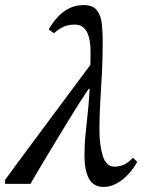

<svg xmlns="http://www.w3.org/2000/svg" viewBox="-47 -725 568 757"><path d="M362 12Q321 12 303.5 -21Q286 -54 286 -111Q286 -152 289.5 -189Q293 -226 298 -270Q303 -314 306.5 -374Q310 -434 310 -522Q310 -572 295 -600Q280 -628 248 -628Q223 -628 204.5 -620Q186 -612 166 -594L145 -609Q161 -637 181 -658.5Q201 -680 226.5 -692.5Q252 -705 283 -705Q319 -705 335 -684.5Q351 -664 354.5 -631Q358 -598 358 -558Q358 -497 355 -439Q352 -381 348.5 -325Q345 -269 345 -214Q345 -151 358.5 -109.5Q372 -68 404 -68Q424 -68 441 -75.5Q458 -83 477 -103L494 -87Q479 -59 457.5 -36.5Q436 -14 411.5 -1Q387 12 362 12ZM73 0H-27V-16Q26 -88 86 -169Q146 -250 206 -330.5Q266 -411 318 -481L324 -374H302Q293 -361 272 -328.5Q251 -296 224.5 -252.5Q198 -209 169.5 -162Q141 -115 115.5 -72.5Q90 -30 73 0Z"/></svg>

Font: STIX Two Text
Style: Italic
Weight: 400
Italic angle: -12°
Designer: Ross Mills, John Hudson & Paul Hanslow, Tiro Typeworks Ltd; with prior portions MicroPress Inc. and Coen Hoffman, Elsevi
Foundry: Tiro Typeworks Ltd
Version: Version 2.13 b171